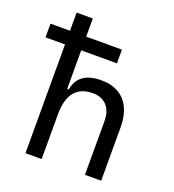

<svg xmlns="http://www.w3.org/2000/svg" viewBox="-133 -836 852 940"><g transform="rotate(20 293.0 -366.0)"><path d="M415.5 0V-278.3Q415.5 -331.1 389.2 -359.9Q362.8 -388.7 315.9 -388.7Q189.9 -388.7 189.9 -232.4V0H105.5V-566.4H3.9V-637.7H105.5V-732.4H189.9V-637.7H376V-566.4H189.9V-365.2H197.8Q214.4 -462.4 333.5 -462.4Q413.1 -462.4 456.5 -414.3Q500 -366.2 500 -278.3V0Z"/></g></svg>

Font: Cascadia Mono SemiLight
Style: Regular
Weight: 350
Monospace: yes
Designer: Aaron Bell
Foundry: Saja Typeworks
Version: Version 2404.023; ttfautohint (v1.8.4)